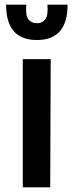

<svg xmlns="http://www.w3.org/2000/svg" viewBox="-20 -798 313 818"><path d="M77 0V-546H196L194 0ZM137 -627.5Q6 -627.5 6 -778H92Q88 -733 100.8 -716Q113.5 -699 137 -699Q160.5 -699 173.2 -716Q186 -733 182 -778H268Q268 -627.5 137 -627.5Z"/></svg>

Font: Spline Sans Medium
Style: Regular
Weight: 500
Designer: Eben Sorkin, Mirko Velimirovic
Foundry: Sorkin Type
Version: Version 1.000; ttfautohint (v1.8.3)